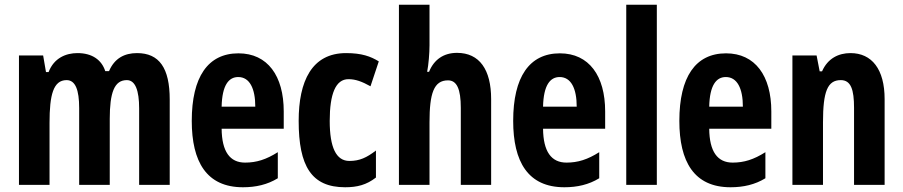

<svg xmlns="http://www.w3.org/2000/svg" viewBox="-20 -780 3811 810"><path d="M558 -556C505 -556 463 -534 440 -480H424C409 -527 369 -556 307 -556C259 -556 208 -536 185 -476H174L162 -546H60V0H189V-262C189 -380 205 -442 261 -442C298 -442 314 -401 314 -324V0H443V-278C443 -389 462 -442 515 -442C551 -442 567 -398 567 -323V0H696V-360C696 -493 652 -556 558 -556Z M986 -555C857 -555 789 -455 789 -270C789 -98 851 10 1005 10C1059 10 1108 -1 1152 -28V-138C1103 -107 1062 -94 1014 -94C950 -94 916 -140 915 -237H1177V-310C1177 -460 1109 -555 986 -555ZM985 -455C1033 -455 1057 -407 1057 -330H915C917 -421 945 -455 985 -455Z M1436 10C1487 10 1526 0 1566 -31V-145C1527 -115 1497 -101 1454 -101C1398 -101 1371 -158 1371 -270C1371 -384 1396 -446 1450 -446C1480 -446 1507 -436 1543 -416L1578 -521C1544 -542 1506 -556 1440 -556C1295 -556 1240 -437 1240 -270C1240 -79 1294 10 1436 10Z M1792 -589V-760H1663V0H1792V-264C1792 -386 1810 -441 1870 -441C1907 -441 1924 -405 1924 -325V0H2052V-362C2052 -486 2003 -557 1908 -557C1852 -557 1811 -529 1790 -477H1782C1788 -507 1792 -556 1792 -589Z M2342 -555C2213 -555 2145 -455 2145 -270C2145 -98 2207 10 2361 10C2415 10 2464 -1 2508 -28V-138C2459 -107 2418 -94 2370 -94C2306 -94 2272 -140 2271 -237H2533V-310C2533 -460 2465 -555 2342 -555ZM2341 -455C2389 -455 2413 -407 2413 -330H2271C2273 -421 2301 -455 2341 -455Z M2751 0V-760H2622V0Z M3043 -555C2914 -555 2846 -455 2846 -270C2846 -98 2908 10 3062 10C3116 10 3165 -1 3209 -28V-138C3160 -107 3119 -94 3071 -94C3007 -94 2973 -140 2972 -237H3234V-310C3234 -460 3166 -555 3043 -555ZM3042 -455C3090 -455 3114 -407 3114 -330H2972C2974 -421 3002 -455 3042 -455Z M3568 -556C3518 -556 3472 -534 3448 -479H3438L3425 -546H3323V0H3452V-264C3452 -394 3471 -442 3527 -442C3570 -442 3583 -402 3583 -325V0H3712V-362C3712 -488 3658 -556 3568 -556Z"/></svg>

Font: Noto Sans Tamil ExtraCondensed
Style: Bold
Weight: 700
Width: 2
Designer: Jelle Bosma - Monotype Design Team
Foundry: Monotype Imaging Inc.
Version: Version 2.004